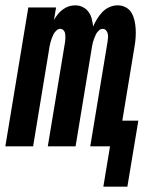

<svg xmlns="http://www.w3.org/2000/svg" viewBox="-37 -548 557 719"><path d="M350 151 375 0H301L366 -393Q367 -400 367.5 -407.5Q368 -415 366.5 -422Q365 -429 360 -434.5Q355 -440 347 -440Q340 -440 333 -433.5Q326 -427 322.5 -420Q319 -413 316 -405Q313 -397 311 -389.5Q309 -382 307.5 -374Q306 -366 305 -358L246 0H142L207 -393Q208 -400 208 -407.5Q208 -415 207 -422Q206 -429 201 -434.5Q196 -440 188 -440Q181 -440 174 -433.5Q167 -427 163.5 -420Q160 -413 157 -405Q154 -397 152 -389.5Q150 -382 148.5 -374Q147 -366 146 -358L87 0H-17L69 -520H173L165 -473Q171 -484 179 -494Q187 -504 197.5 -512Q208 -520 220 -524Q232 -528 244 -528H245Q260 -528 273 -521.5Q286 -515 294.5 -503.5Q303 -492 306.5 -477.5Q310 -463 312 -449Q318 -463 326.5 -477Q335 -491 346.5 -503Q358 -515 373 -521.5Q388 -528 403 -528H404Q420 -528 434 -520.5Q448 -513 455.5 -500Q463 -487 466.5 -472Q470 -457 471 -441Q472 -425 471 -408.5Q470 -392 467 -375L421 -96H481L440 151Z"/></svg>

Font: Iosevka SS18
Style: Bold Italic
Weight: 700
Italic angle: -9°
Monospace: yes
Designer: Belleve Invis
Foundry: Belleve Invis
Version: Version 25.1.1; ttfautohint (v1.8.4)